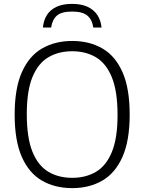

<svg xmlns="http://www.w3.org/2000/svg" viewBox="-20 -960 744 989"><path d="M352 9Q263 9 196.2 -29.5Q129.5 -68 92.5 -151.5Q55.5 -235 55.5 -370Q55.5 -505 92.8 -588.5Q130 -672 196.8 -710.5Q263.5 -749 352 -749Q440.5 -749 507.2 -710.5Q574 -672 611 -588.2Q648 -504.5 648 -370Q648 -235.5 610.8 -151.8Q573.5 -68 506.8 -29.5Q440 9 352 9ZM352 -44Q422 -44 474.5 -75Q527 -106 556.2 -177Q585.5 -248 585.5 -367.5Q585.5 -490 556.2 -561.8Q527 -633.5 474.5 -664.8Q422 -696 352 -696Q281.5 -696 229 -665Q176.5 -634 147.2 -563.2Q118 -492.5 118 -372.5Q118 -250 147.2 -178.2Q176.5 -106.5 229 -75.2Q281.5 -44 352 -44ZM201 -818Q204.5 -855.5 221.8 -882.8Q239 -910 271.2 -925Q303.5 -940 351 -940Q399 -940 431.5 -924.8Q464 -909.5 481.8 -882.2Q499.5 -855 503 -818H460.5Q455 -858.5 430.2 -879.5Q405.5 -900.5 351 -900.5Q297 -900.5 273 -879.5Q249 -858.5 243.5 -818Z"/></svg>

Font: Encode Sans Condensed Thin Light
Style: Regular
Weight: 300
Version: Version 3.002